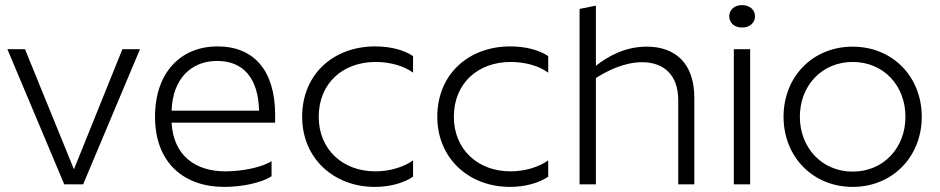

<svg xmlns="http://www.w3.org/2000/svg" viewBox="-20 -723 3686 753"><path d="M232 0H306L529 -530H460L270 -59L78 -530H9Z M1045 -32V-91C1008 -67 931 -51 864 -51C747 -51 660 -112 653 -242H1059V-273C1059 -445 977 -541 833 -541C691 -541 588 -441 588 -265C588 -83 703 10 859 10C926 10 1005 -5 1045 -32ZM831 -484C936 -484 993 -415 996 -289H653C657 -415 731 -484 831 -484Z M1600 -503C1563 -528 1509 -541 1451 -541C1289 -541 1165 -433 1165 -265C1165 -102 1289 10 1450 10C1509 10 1563 -5 1600 -30V-94C1565 -69 1511 -51 1452 -51C1325 -51 1230 -136 1230 -265C1230 -397 1325 -480 1453 -480C1511 -480 1565 -464 1600 -438Z M2130 -503C2093 -528 2039 -541 1981 -541C1819 -541 1695 -433 1695 -265C1695 -102 1819 10 1980 10C2039 10 2093 -5 2130 -30V-94C2095 -69 2041 -51 1982 -51C1855 -51 1760 -136 1760 -265C1760 -397 1855 -480 1983 -480C2041 -480 2095 -464 2130 -438Z M2498 -479C2581 -479 2640 -432 2640 -329V0H2703V-340C2703 -476 2627 -540 2517 -540C2429 -540 2363 -501 2317 -465V-701L2253 -688V0H2317V-417C2358 -443 2426 -479 2498 -479Z M2890 -615C2920 -615 2941 -633 2941 -659C2941 -685 2920 -703 2890 -703C2861 -703 2840 -685 2840 -659C2840 -633 2861 -615 2890 -615ZM2858 -530V0H2922V-530Z M3324 10C3481 10 3595 -109 3595 -265C3595 -422 3481 -540 3324 -540C3167 -540 3053 -422 3053 -265C3053 -109 3167 10 3324 10ZM3324 -50C3204 -50 3117 -143 3117 -265C3117 -388 3204 -480 3324 -480C3445 -480 3531 -388 3531 -265C3531 -143 3445 -50 3324 -50Z"/></svg>

Font: Roundo
Style: Regular
Weight: 400
Designer: Shiva Nallaperumal
Foundry: Indian Type Foundry
Version: Version 2.000